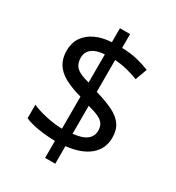

<svg xmlns="http://www.w3.org/2000/svg" viewBox="-193 -875 959 1048"><g transform="rotate(30 286.0 -350.5)"><path d="M253 -49Q198 -50 146 -58.5Q94 -67 62 -82V-167Q96 -151 149 -139Q202 -127 253 -126V-328Q187 -346 145 -369.5Q103 -393 82.5 -427Q62 -461 62 -508Q62 -557 85.5 -592Q109 -627 152 -647.5Q195 -668 253 -671V-759H317V-672Q370 -671 413.5 -660.5Q457 -650 493 -635L466 -561Q434 -574 395.5 -583.5Q357 -593 317 -596V-395Q383 -376 427 -354.5Q471 -333 493.5 -301.5Q516 -270 516 -220Q516 -150 464 -106.5Q412 -63 317 -53V58H253ZM317 -131Q376 -137 403 -158.5Q430 -180 430 -214Q430 -239 420 -255.5Q410 -272 385.5 -284Q361 -296 317 -307ZM253 -594Q217 -592 194 -581.5Q171 -571 159.5 -554Q148 -537 148 -515Q148 -489 157.5 -470.5Q167 -452 190 -439.5Q213 -427 253 -417Z"/></g></svg>

Font: loriya25
Style: Book
Weight: 400
Designer: Jelle Bosma - Monotype Design Team
Foundry: Monotype Imaging Inc.
Version: Version 2.003